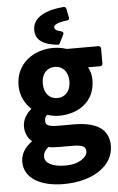

<svg xmlns="http://www.w3.org/2000/svg" viewBox="-63 -776 645 1049"><g transform="rotate(-5 260.0 -252.0)"><path d="M149 72C149 55 156 39 177 21C194 25 216 26 241 26H308C365 26 382 37 382 63C382 93 339 130 262 130C184 130 149 104 149 72ZM28 89C28 186 126 230 244 230C407 230 518 151 518 44C518 -51 446 -90 326 -90H239C180 -90 172 -104 172 -122C172 -137 175 -145 186 -155C207 -148 230 -144 250 -144C359 -144 449 -206 449 -323C449 -350 442 -374 431 -394H498C503 -394 511 -398 511 -406V-491C511 -496 506 -504 498 -504H324C303 -511 278 -516 250 -516C142 -516 44 -448 44 -327C44 -270 71 -224 103 -195C77 -173 54 -141 54 -102C54 -65 69 -37 91 -18C52 10 28 46 28 89ZM250 -241C209 -241 177 -270 177 -327C177 -383 209 -412 250 -412C291 -412 323 -382 323 -327C323 -270 289 -241 250 -241ZM276 -531C281 -530 286 -532 288 -537L311 -583C318 -596 306 -601 303 -602C274 -609 266 -616 266 -630C266 -640 286 -653 340 -659C349 -660 352 -667 351 -673L341 -723C340 -728 335 -734 328 -734C244 -728 156 -699 156 -623C156 -567 196 -540 276 -531Z"/></g></svg>

Font: Falling Sky
Style: Bd
Weight: 700
Designer: Paul D. Hunt
Foundry: Adobe Systems Incorporated
Version: Version 1.02